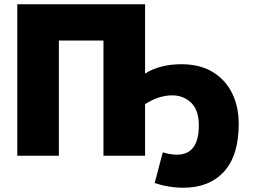

<svg xmlns="http://www.w3.org/2000/svg" viewBox="-20 -730 1184 900"><path d="M61 0V-710H660V-385Q694 -407 737.5 -418Q781 -429 830 -429Q918 -429 978 -392Q1038 -355 1068.5 -292Q1099 -229 1099 -150Q1099 -1 1030 74.5Q961 150 839 150Q770 150 705 128L743 -16Q762 -10 778.5 -7.5Q795 -5 809 -5Q912 -5 912 -142Q912 -214 876 -248.5Q840 -283 787 -283Q725 -283 660 -242V0H465V-540H256V0Z"/></svg>

Font: Raleway Black
Style: Regular
Weight: 900
Designer: Matt McInerney, Pablo Impallari, Rodrigo Fuenzalida
Foundry: Matt McInerney, Pablo Impallari, Rodrigo Fuenzalida
Version: Version 4.026